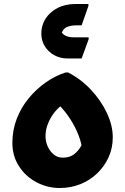

<svg xmlns="http://www.w3.org/2000/svg" viewBox="-20 -931 627 962"><path d="M42 -215Q42 -279 64 -336Q86 -393 124 -439Q162 -485 210 -518.5Q258 -552 309 -568H321Q384 -536 435 -482Q486 -428 515.5 -365Q545 -302 545 -243Q545 -189 524 -143Q503 -97 466.5 -62Q430 -27 382 -8Q334 11 279 11Q218 11 163.5 -17.5Q109 -46 75.5 -97.5Q42 -149 42 -215ZM208 -248Q208 -223 218.5 -198.5Q229 -174 248.5 -157.5Q268 -141 295 -141Q329 -141 351 -158Q373 -175 386 -199Q399 -223 403 -243L393 -152Q394 -192 380.5 -233.5Q367 -275 345 -313Q323 -351 297.5 -381Q272 -411 250 -428L319 -427Q294 -410 273.5 -390.5Q253 -371 238.5 -347.5Q224 -324 216 -299Q208 -274 208 -248ZM187 -763Q187 -804 208 -837Q229 -870 267.5 -890.5Q306 -911 359 -911H423V-901L389 -804H362Q333 -804 313 -794.5Q293 -785 283 -750L280 -786Q289 -762 306.5 -753Q324 -744 348 -744H424V-734L389 -638H318Q281 -638 251 -655Q221 -672 204 -700Q187 -728 187 -763Z"/></svg>

Font: Kufam ExtraBold
Style: Italic
Weight: 800
Italic angle: -11°
Designer: Artur Schmal
Foundry: Original Type
Version: Version 1.301; ttfautohint (v1.8.3)